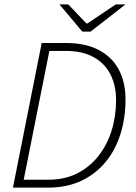

<svg xmlns="http://www.w3.org/2000/svg" viewBox="-20 -855 618 875"><path d="M39 0 170 -659H280Q370 -659 430.5 -627Q491 -595 521.5 -537.5Q552 -480 552 -402Q552 -317 529 -244Q506 -171 461 -116.5Q416 -62 350.5 -31Q285 0 199 0ZM88 -36H201Q274 -36 331 -64.5Q388 -93 428 -143.5Q468 -194 488.5 -259.5Q509 -325 509 -399Q509 -466 483 -516.5Q457 -567 406 -595Q355 -623 278 -623H205ZM355 -711 251 -835H291L374 -748H378L508 -835H552L393 -711Z"/></svg>

Font: Source Sans 3 ExtraLight Light
Style: Italic
Weight: 300
Italic angle: -11°
Version: Version 3.052;hotconv 1.1.0;makeotfexe 2.6.0